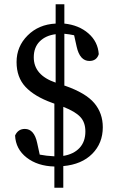

<svg xmlns="http://www.w3.org/2000/svg" viewBox="-20 -769 540 904"><path d="M278 -266V-35Q327 -43 354.5 -72.5Q382 -102 382 -150Q382 -193 358 -218.5Q334 -244 278 -266ZM242 -380V-608Q195 -602 167 -574Q139 -546 139 -499Q139 -415 242 -380ZM283 -366 287 -365Q384 -331 424 -283.5Q464 -236 464 -170Q464 -95 414.5 -45Q365 5 278 13V115H236V15Q157 13 105.5 -27Q54 -67 51 -131Q65 -162 97 -162Q141 -162 155 -96L167 -41Q197 -35 236 -33V-281L225 -285Q142 -315 100 -360Q58 -405 58 -477Q58 -550 110 -602Q162 -654 242 -658V-749H283V-658Q351 -651 396 -612Q441 -573 445 -514Q435 -482 401 -482Q356 -482 341 -549L329 -603Q306 -608 283 -610Z"/></svg>

Font: TypoPRO Source Serif Pro
Style: Regular
Weight: 400
Designer: Frank Grießhammer
Foundry: Adobe Systems Incorporated
Version: Version 1.017;PS 1.0;hotconv 1.0.79;makeotf.lib2.5.61930